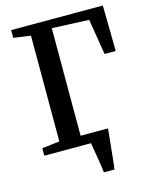

<svg xmlns="http://www.w3.org/2000/svg" viewBox="-134 -831 876 1098"><g transform="rotate(-15 304.5 -281.5)"><path d="M212 -56.5H403V-34H212ZM342 180Q340 160.5 336.2 136Q332.5 111.5 328.2 86Q324 60.5 320.2 37.8Q316.5 15 314 -0.5L275.5 -56.5H430Q428 -38 425.5 -14Q423 10 420.5 36.5Q418 63 415 89.2Q412 115.5 409.8 139Q407.5 162.5 405 180ZM37.5 0V-44.5L141.5 -56.5V-683L40 -697V-743H583L587 -473H521L486.5 -684L267.5 -693.5V-56.5L416 -44.5V0Z"/></g></svg>

Font: Merriweather 48pt SemiBold
Style: Regular
Weight: 600
Version: Version 2.100